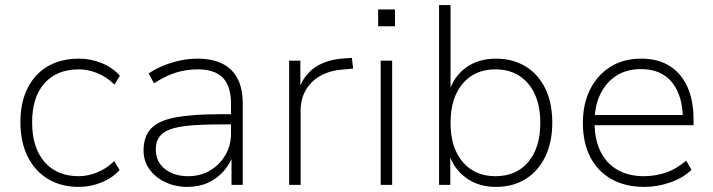

<svg xmlns="http://www.w3.org/2000/svg" viewBox="-20 -725 2797 753"><path d="M290 8Q219 8 167.5 -23.5Q116 -55 88 -112Q60 -169 60 -246Q60 -323 88 -379Q116 -435 167.5 -465Q219 -495 290 -495Q336 -495 379 -477.5Q422 -460 450 -428L429 -393Q398 -424 361 -438.5Q324 -453 290 -453Q203 -453 154.5 -398.5Q106 -344 106 -245Q106 -146 154.5 -90Q203 -34 289 -34Q324 -34 360.5 -48.5Q397 -63 428 -93L449 -58Q421 -27 378 -9.5Q335 8 290 8Z M715 8Q667 8 627.5 -11Q588 -30 565.5 -62Q543 -94 543 -134Q543 -190 572.5 -221Q602 -252 667.5 -264.5Q733 -277 840 -277H898V-237H842Q771 -237 722.5 -232.5Q674 -228 645.5 -217Q617 -206 604 -187Q591 -168 591 -138Q591 -91 626.5 -62.5Q662 -34 718 -34Q766 -34 804 -56.5Q842 -79 864 -117Q886 -155 886 -202V-318Q886 -387 854 -420Q822 -453 756 -453Q710 -453 669 -440Q628 -427 584 -398L563 -437Q590 -455 622 -468Q654 -481 688 -488Q722 -495 755 -495Q811 -495 850.5 -476Q890 -457 911 -418Q932 -379 932 -318V0H888V-117H894Q882 -82 857 -53.5Q832 -25 796 -8.5Q760 8 715 8Z M1114 0V-487H1158V-377H1153Q1173 -433 1218 -462.5Q1263 -492 1331 -496L1360 -498L1365 -456L1320 -452Q1245 -445 1202 -401.5Q1159 -358 1159 -291V0Z M1463 -622V-688H1529V-622ZM1473 0V-487H1518V0Z M1925 8Q1857 8 1808.5 -27Q1760 -62 1741 -121H1746V0H1702V-705H1747V-367H1742Q1761 -427 1809 -461Q1857 -495 1925 -495Q1992 -495 2042 -464Q2092 -433 2119 -377Q2146 -321 2146 -244Q2146 -168 2118.5 -111Q2091 -54 2041.5 -23Q1992 8 1925 8ZM1923 -34Q2005 -34 2052 -90Q2099 -146 2099 -243Q2099 -341 2051.5 -397Q2004 -453 1923 -453Q1842 -453 1794.5 -397Q1747 -341 1747 -243Q1747 -146 1794.5 -90Q1842 -34 1923 -34Z M2507 8Q2433 8 2379 -22Q2325 -52 2295.5 -108Q2266 -164 2266 -243Q2266 -318 2294.5 -374.5Q2323 -431 2374 -463Q2425 -495 2494 -495Q2562 -495 2607.5 -465.5Q2653 -436 2676.5 -383Q2700 -330 2700 -256V-234H2295V-274H2678L2658 -258Q2658 -349 2616 -401.5Q2574 -454 2493 -454Q2437 -454 2396.5 -427.5Q2356 -401 2334 -355Q2312 -309 2312 -249V-243Q2312 -177 2335.5 -130Q2359 -83 2402.5 -58.5Q2446 -34 2505 -34Q2548 -34 2589.5 -47.5Q2631 -61 2671 -95L2692 -59Q2659 -27 2608.5 -9.5Q2558 8 2507 8Z"/></svg>

Font: Nunito Sans 10pt ExtraLight
Style: Regular
Weight: 250
Designer: Vernon Adams
Foundry: Vernon Adams
Version: Version 3.101;gftools[0.9.27]